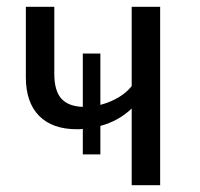

<svg xmlns="http://www.w3.org/2000/svg" viewBox="-20 -546 589 566"><path d="M368.2 -525.9H452.1V0H368.2V-226.1Q330.1 -189.5 275.9 -174.8V-90.8H224.1V-166Q218.3 -165 207 -165Q133.8 -165 95 -204.8Q56.2 -244.6 56.2 -317.9V-525.9H140.1V-328.1Q140.1 -278.8 160.6 -255.6Q181.2 -232.4 224.1 -231V-388.2H275.9V-236.8Q336.9 -253.4 368.2 -292Z"/></svg>

Font: Fira Sans Book
Style: Regular
Weight: 350
Designer: Carrois Corporate & Edenspiekermann AG
Foundry: Carrois Corporate GbR & Edenspiekermann AG
Version: Version 4.203;PS 004.203;hotconv 1.0.88;makeotf.lib2.5.64775